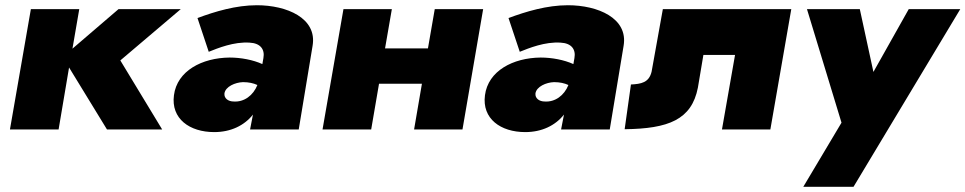

<svg xmlns="http://www.w3.org/2000/svg" viewBox="-20 -495 3691 734"><path d="M98 -460 18 0H204L244 -237L389 0H600L440 -264L671 -460H433L257 -309L283 -460Z M778 -297C813 -311 874 -336 934 -332C976 -330 993 -306 987 -273L983 -250C948 -266 901 -275 858 -275C752 -274 657 -224 645 -131C633 -41 705 10 799 10C862 10 914 -15 947 -57L936 0H1122L1175 -320C1193 -426 1076 -475 962 -475C882 -475 802 -451 735 -426ZM838 -138C842 -164 879 -180 909 -181C931 -181 949 -177 964 -170C948 -130 913 -104 873 -107C854 -107 836 -118 838 -138Z M1293 -460 1213 0H1399L1429 -175H1593L1563 0H1748L1827 -460H1642L1616 -310H1452L1478 -460Z M1967 -297C2002 -311 2063 -336 2123 -332C2165 -330 2182 -306 2176 -273L2172 -250C2137 -266 2090 -275 2047 -275C1941 -274 1846 -224 1834 -131C1822 -41 1894 10 1988 10C2051 10 2103 -15 2136 -57L2125 0H2311L2364 -320C2382 -426 2265 -475 2151 -475C2071 -475 1991 -451 1924 -426ZM2027 -138C2031 -164 2068 -180 2098 -181C2120 -181 2138 -177 2153 -170C2137 -130 2102 -104 2062 -107C2043 -107 2025 -118 2027 -138Z M3005 -460H2514L2471 -221C2461 -179 2431 -174 2392 -172L2368 -1C2535 -3 2624 -37 2648 -160L2669 -285H2790L2740 0H2925Z M3651 -460H3454L3319 -220L3267 -460H3065L3197 -26L3051 219H3243Z"/></svg>

Font: Jost* Black
Style: Italic
Weight: 900
Italic angle: -10°
Version: Version 3.7